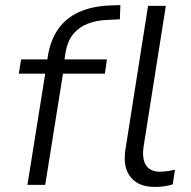

<svg xmlns="http://www.w3.org/2000/svg" viewBox="-20 -728 751 756"><path d="M88 0 158 -438H54L63 -494H182L164 -478L169 -511Q180 -572 209.5 -614Q239 -656 288 -679Q337 -702 403 -706L454 -708L452 -652L393 -649Q358 -647 325 -634.5Q292 -622 268.5 -594Q245 -566 237 -515L233 -486L225 -494H401L393 -438H228L158 0ZM589 8Q525 8 494 -31Q463 -70 474 -140L563 -705H633L545 -148Q541 -118 546.5 -96.5Q552 -75 568 -63.5Q584 -52 608 -52Q623 -52 638 -54Q653 -56 669 -60L660 -2Q644 3 627 5.5Q610 8 589 8Z"/></svg>

Font: Nunito Sans 7pt Light
Style: Italic
Weight: 300
Italic angle: -9°
Designer: Vernon Adams
Foundry: Vernon Adams
Version: Version 3.101;gftools[0.9.27]